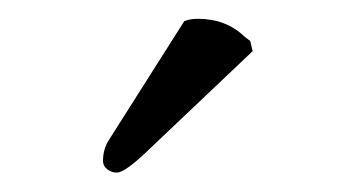

<svg xmlns="http://www.w3.org/2000/svg" viewBox="-20 -725 382 203"><path d="M174.8 -702.6Q180.7 -705.1 189.5 -705.1Q218.8 -705.1 238.3 -686.5Q238.3 -686.5 244.6 -681.6L247.1 -670.9L132.3 -562Q111.3 -542.5 103.5 -542.5Q97.7 -542.5 93.3 -546.1Q88.9 -549.8 88.9 -554.7Q88.9 -567.4 95.2 -577.1Z"/></svg>

Font: Libertinage
Style: f
Weight: 400
Designer: OSP
Foundry: OSP
Version: Version 1.0; 2008; OFL relea